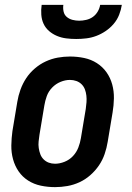

<svg xmlns="http://www.w3.org/2000/svg" viewBox="-20 -760 540 788"><path d="M206 8Q176 8 147.5 2Q119 -4 95.5 -19Q72 -34 56.5 -56.5Q41 -79 33.5 -106.5Q26 -134 26.5 -163.5Q27 -193 31 -222L51 -342Q55 -367 64 -392Q73 -417 87.5 -439Q102 -461 123 -479Q144 -497 168 -508Q192 -519 217 -523.5Q242 -528 267 -528Q297 -528 325.5 -522Q354 -516 377.5 -501Q401 -486 417 -463.5Q433 -441 440.5 -413.5Q448 -386 447.5 -356.5Q447 -327 442 -298L422 -178Q418 -153 409.5 -128Q401 -103 386 -81Q371 -59 350.5 -41Q330 -23 306 -12Q282 -1 256.5 3.5Q231 8 206 8ZM206 -88Q225 -88 245 -96Q265 -104 279.5 -119.5Q294 -135 301.5 -154.5Q309 -174 312 -193L332 -313Q334 -327 335 -340.5Q336 -354 334.5 -367.5Q333 -381 328.5 -393Q324 -405 315 -414Q306 -423 293.5 -427.5Q281 -432 267 -432Q248 -432 228.5 -424Q209 -416 194 -400.5Q179 -385 172 -365.5Q165 -346 162 -327L142 -207Q140 -193 138.5 -179.5Q137 -166 139 -152.5Q141 -139 145.5 -127Q150 -115 159 -106Q168 -97 180 -92.5Q192 -88 206 -88ZM293 -600Q272 -600 252 -602.5Q232 -605 214 -612.5Q196 -620 181.5 -632.5Q167 -645 159 -662Q151 -679 149.5 -699.5Q148 -720 151 -740H240Q238 -726 241 -712.5Q244 -699 254 -690.5Q264 -682 277.5 -678.5Q291 -675 305 -675Q319 -675 334 -678.5Q349 -682 361 -690.5Q373 -699 381 -712.5Q389 -726 391 -740H480Q477 -720 469 -699.5Q461 -679 446.5 -662Q432 -645 413.5 -632.5Q395 -620 375 -612.5Q355 -605 334 -602.5Q313 -600 293 -600Z"/></svg>

Font: Iosevka Custom
Style: Bold Italic
Weight: 700
Italic angle: -9°
Designer: Belleve Invis
Foundry: Belleve Invis
Version: Version 30.3.1; ttfautohint (v1.8.3)